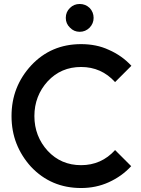

<svg xmlns="http://www.w3.org/2000/svg" viewBox="-20 -934 708 966"><path d="M451 -844Q451 -873 431 -894Q410 -914 381 -914Q352 -914 332 -894Q311 -874 311 -844Q311 -815 332 -795Q352 -774 381 -774Q410 -774 431 -795Q451 -816 451 -844ZM388 -712Q237 -712 137 -605Q88 -552 63 -488.5Q38 -425 38 -350Q38 -275 63 -211.5Q88 -148 136 -95Q237 12 388 12Q463 12 527 -17Q560 -32 588 -52Q616 -72 640 -98L559 -179Q490 -103 388 -103Q287 -103 220 -175Q187 -211 170 -255Q153 -299 153 -350Q153 -401 170 -445Q187 -489 220 -525Q287 -597 388 -597Q490 -597 559 -521L641 -603Q617 -629 588.5 -649Q560 -669 528 -683Q496 -698 461 -705Q426 -712 388 -712Z"/></svg>

Font: Unageo
Style: SemiBold
Weight: 600
Designer: Richard Sepsi
Foundry: Richard Sepsi
Version: Version 2.000